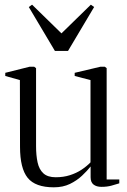

<svg xmlns="http://www.w3.org/2000/svg" viewBox="-20 -790 544 820"><path d="M413.5 8Q392 8 379.5 -1.8Q367 -11.5 367 -33V-79Q352.5 -60.5 330.5 -39.8Q308.5 -19 278.8 -4.5Q249 10 210 10Q131 10 98.2 -30.5Q65.5 -71 65.5 -163L65 -448L2.5 -465.5V-479L106.5 -505H126L134 -499V-166Q134 -126.5 140.5 -96.5Q147 -66.5 165.2 -49.8Q183.5 -33 218 -33Q251 -33 278.5 -41.8Q306 -50.5 328 -65Q350 -79.5 366.5 -96.5V-448L299 -465.5V-479L409 -505H427.5L435.5 -499V-23.5H489.5V-7Q474 -2 455.5 3Q437 8 413.5 8ZM214.5 -572.5 103 -760 117 -770 242.5 -647.5 368 -770 382 -760 270.5 -572.5Z"/></svg>

Font: Merriweather 144pt Light
Style: Regular
Weight: 300
Version: Version 2.100